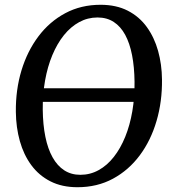

<svg xmlns="http://www.w3.org/2000/svg" viewBox="-20 -773 719 803"><path d="M121.7 -346.9 124 -403.9H583.3L580.9 -346.9ZM304 10Q239.1 10 190.9 -14.6Q142.7 -39.1 110.9 -82.4Q79 -125.7 63 -182.9Q47 -240 46.3 -305.2Q45.3 -397.3 69.7 -478.2Q94.2 -559.1 140.8 -621Q187.3 -682.8 253.1 -717.9Q318.8 -753 400.5 -753Q466.3 -753 514.5 -728.2Q562.7 -703.4 594.1 -659.9Q625.5 -616.4 641.2 -560.1Q656.9 -503.8 657.5 -440.5Q658.6 -348.5 634.7 -267.1Q610.9 -185.6 564.6 -123.4Q518.3 -61.2 452.4 -25.6Q386.6 10 304 10ZM316 -41.9Q357.2 -41.9 392.6 -61.5Q428 -81 456 -116.7Q484 -152.3 503.7 -200.8Q523.4 -249.3 533.4 -307.7Q543.4 -366 542.7 -430.7Q542 -492.8 532.3 -542.4Q522.6 -592.1 503.6 -627.3Q484.5 -662.4 455.8 -681.1Q427.1 -699.9 387.9 -699.9Q346.8 -699.9 311.2 -680.5Q275.6 -661.1 247.3 -625.9Q219.1 -590.7 198.9 -542.4Q178.8 -494.2 168.5 -436.3Q158.1 -378.5 158.8 -314.3Q159.5 -251.2 169.8 -200.8Q180 -150.5 199.9 -115Q219.7 -79.5 248.7 -60.7Q277.8 -41.9 316 -41.9Z"/></svg>

Font: Merriweather 7pt Light
Style: Italic
Weight: 300
Italic angle: -7.8°
Designer: Eben Sorkin
Foundry: Eben Sorkin
Version: Version 2.200;gftools[0.9.31]